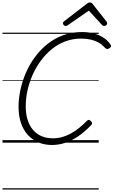

<svg xmlns="http://www.w3.org/2000/svg" viewBox="-20 -1153 918 1552"><path d="M401 19Q339 19 289 -2.5Q239 -24 203.5 -64Q168 -104 149 -160.5Q130 -217 130 -288Q130 -356 145 -426.5Q160 -497 189.5 -565Q219 -633 263 -692.5Q307 -752 364 -797.5Q421 -843 491 -868.5Q561 -894 643 -894Q695 -894 738.5 -882.5Q782 -871 816.5 -848.5Q851 -826 874 -792Q880 -783 876.5 -775.5Q873 -768 861 -761Q851 -755 844.5 -756.5Q838 -758 826 -769Q805 -793 776.5 -809Q748 -825 713 -833Q678 -841 636 -841Q568 -841 508 -818.5Q448 -796 398.5 -755.5Q349 -715 309.5 -661.5Q270 -608 243 -546.5Q216 -485 202 -420.5Q188 -356 188 -293Q188 -233 203 -185Q218 -137 246.5 -103.5Q275 -70 315.5 -52.5Q356 -35 408 -35Q447 -35 482.5 -45Q518 -55 552 -73.5Q586 -92 618.5 -118Q651 -144 683 -177Q692 -185 699.5 -184Q707 -183 715 -174Q724 -165 724.5 -158Q725 -151 716 -141Q664 -86 611 -50.5Q558 -15 505.5 2Q453 19 401 19ZM510 -943Q502 -943 495.5 -950Q489 -957 489 -965Q489 -971 491.5 -974Q494 -977 498 -981L677 -1119Q686 -1127 692.5 -1130Q699 -1133 707 -1133Q714 -1133 720 -1129.5Q726 -1126 731 -1118L841 -979Q844 -975 845 -971Q846 -967 846 -963Q846 -955 838 -949Q830 -943 823 -943Q817 -943 812 -945.5Q807 -948 803 -953L698 -1067L532 -952Q525 -947 520.5 -945Q516 -943 510 -943ZM0 369H778V379H0ZM0 -20H778V0H0ZM0 -505H778V-500H0ZM0 -889H778V-879H0Z"/></svg>

Font: Playwrite HR Guides
Style: Regular
Weight: 400
Designer: Veronika Burian, José Scaglione
Foundry: TypeTogether
Version: Version 1.003